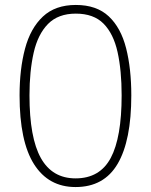

<svg xmlns="http://www.w3.org/2000/svg" viewBox="-20 -745 610 775"><path d="M510 -360Q510 -178 455 -84Q400 10 285 10Q176 10 117.5 -82Q59 -174 59 -360Q59 -466 81 -548.5Q103 -631 153 -678Q203 -725 286 -725Q370 -725 419 -679Q468 -633 489 -550.5Q510 -468 510 -360ZM99 -360Q99 -189 145 -107Q191 -25 285 -25Q383 -25 427 -107.5Q471 -190 471 -360Q471 -461 454.5 -535Q438 -609 398 -649.5Q358 -690 286 -690Q215 -690 174 -648.5Q133 -607 116 -532.5Q99 -458 99 -360Z"/></svg>

Font: Noto Sans Gujarati UI ExtraLight
Style: Regular
Weight: 200
Designer: Jelle Bosma - Monotype Design Team, Universal Thirst
Foundry: Monotype Imaging Inc.
Version: Version 2.106; ttfautohint (v1.8.4.7-5d5b)